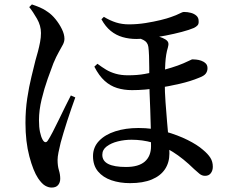

<svg xmlns="http://www.w3.org/2000/svg" viewBox="-20 -797 1040 867"><path d="M567 30Q521 30 483 17Q445 4 422.5 -23Q400 -50 400 -92Q400 -132 427 -160.5Q454 -189 500.5 -204Q547 -219 605 -219Q670 -219 726.5 -203Q783 -187 827 -165Q871 -143 896 -121Q919 -102 930 -84.5Q941 -67 941 -44Q941 -27 932 -15Q923 -3 906 -3Q892 -3 880.5 -12.5Q869 -22 857 -33Q807 -82 760.5 -111Q714 -140 668.5 -153Q623 -166 574 -166Q542 -166 512 -158.5Q482 -151 462 -136Q442 -121 442 -98Q442 -70 469 -56.5Q496 -43 549 -43Q606 -43 634 -67.5Q662 -92 662 -137Q662 -175 661 -217.5Q660 -260 658.5 -300.5Q657 -341 655.5 -377Q654 -413 654 -438Q654 -463 654 -491Q654 -519 653 -544.5Q652 -570 650 -585Q647 -607 627.5 -616.5Q608 -626 594 -630L630 -646Q647 -644 665 -640Q683 -636 699.5 -631Q716 -626 727 -619Q738 -612 740 -603.5Q742 -595 738 -582Q729 -553 726.5 -512Q724 -471 724 -428Q724 -381 727.5 -335Q731 -289 734.5 -246Q738 -203 741.5 -166.5Q745 -130 745 -104Q745 -63 725 -33Q705 -3 665.5 13.5Q626 30 567 30ZM213 50Q199 50 184 41.5Q169 33 152 8Q130 -25 112.5 -91Q95 -157 95 -242Q95 -300 103 -353Q111 -406 122 -450.5Q133 -495 140 -524Q146 -544 151.5 -565Q157 -586 161 -607Q165 -628 165 -648Q165 -681 147 -712.5Q129 -744 112 -765L124 -777Q142 -771 160 -763.5Q178 -756 196 -743Q214 -731 231 -710Q248 -689 259.5 -665.5Q271 -642 271 -622Q271 -609 264 -595.5Q257 -582 245.5 -562Q234 -542 221 -511Q211 -485 195.5 -441.5Q180 -398 168 -348.5Q156 -299 156 -254Q156 -223 160.5 -201.5Q165 -180 172 -167Q178 -156 184.5 -155Q191 -154 197 -164Q205 -176 218 -201Q231 -226 246 -257Q261 -288 275.5 -317.5Q290 -347 300 -366L320 -357Q312 -335 302.5 -307.5Q293 -280 283.5 -251Q274 -222 266.5 -196.5Q259 -171 254 -153Q248 -129 244 -108.5Q240 -88 240 -75Q240 -48 246 -28.5Q252 -9 252 10Q252 27 242.5 38.5Q233 50 213 50ZM576 -390Q540 -390 509 -399.5Q478 -409 452.5 -432Q427 -455 406 -496L420 -509Q440 -494 459 -482.5Q478 -471 502.5 -464Q527 -457 558 -457Q601 -457 633 -463Q665 -469 690 -474Q723 -482 754 -491.5Q785 -501 808 -511Q827 -519 836.5 -524Q846 -529 849 -529Q854 -529 865.5 -528Q877 -527 888.5 -523Q900 -519 908.5 -511Q917 -503 917 -489Q917 -475 909 -464.5Q901 -454 879 -446Q841 -430 791 -418.5Q741 -407 695 -400Q663 -395 634.5 -392.5Q606 -390 576 -390ZM596 -621Q563 -621 533.5 -629.5Q504 -638 480 -657.5Q456 -677 438 -710L449 -721Q477 -704 504 -695.5Q531 -687 562 -687Q600 -687 637.5 -693Q675 -699 705.5 -706.5Q736 -714 752 -720Q778 -729 791 -736Q804 -743 811 -743Q827 -743 842 -739Q857 -735 867 -726Q877 -717 877 -702Q878 -689 872 -682.5Q866 -676 856 -671Q835 -662 801 -653Q767 -644 728.5 -636.5Q690 -629 654.5 -625Q619 -621 596 -621Z"/></svg>

Font: Noto Serif KR SemiBold
Style: Regular
Weight: 600
Designer: Ryoko NISHIZUKA 西塚涼子 (kana & ideographs); Frank Grießhammer (Latin, Greek & Cyrillic); Wenlong ZHANG 张文龙 (bopomofo); San
Foundry: Adobe
Version: Version 2.003-H1;hotconv 1.1.1;makeotfexe 2.6.0